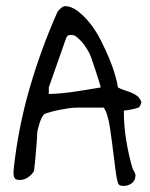

<svg xmlns="http://www.w3.org/2000/svg" viewBox="-20 -611 494 632"><path d="M368.2 -8.8Q364.3 -21.5 361.3 -42.5Q358.4 -63.5 355.5 -88.4Q352.5 -113.3 349.1 -139.2Q345.7 -165 342.3 -188.5Q338.9 -211.9 333.5 -230Q328.1 -248 321.3 -256.8H311.5Q304.7 -256.8 297.4 -256.8Q290 -256.8 283.2 -256.8H273.4Q252.9 -256.8 236.3 -256.8Q219.7 -256.8 204.1 -254.4Q188.5 -252 170.9 -248.5Q153.3 -245.1 129.9 -237.3Q124 -235.4 119.1 -226.6Q114.3 -217.8 110.8 -207.5Q107.4 -197.3 105 -187.5Q102.5 -177.7 102.5 -170.9Q102.5 -164.1 101.1 -146.5Q99.6 -128.9 98.1 -109.4Q96.7 -89.8 94.7 -71.8Q92.8 -53.7 91.8 -47.9Q85 -36.1 72.3 -27.3Q59.6 -18.6 44.9 -18.6Q32.2 -18.6 28.3 -24.4Q24.4 -30.3 24.4 -43Q24.4 -43.9 24.9 -49.8Q25.4 -55.7 25.4 -57.6Q40 -190.4 77.1 -319.3Q114.3 -448.2 168.9 -571.3Q168.9 -572.3 171.4 -575.2Q173.8 -578.1 177.2 -581.1Q180.7 -584 183.6 -586.4Q186.5 -588.9 187.5 -588.9Q189.5 -588.9 190.4 -589.8Q191.4 -589.8 191.4 -589.8L192.4 -590.8Q214.8 -590.8 235.8 -574.7Q256.8 -558.6 276.4 -534.2Q295.9 -509.8 311.5 -479Q327.1 -448.2 339.4 -418.9Q351.6 -389.6 358.9 -363.8Q366.2 -337.9 368.2 -323.2Q378.9 -317.4 390.1 -314Q401.4 -310.5 412.1 -306.2Q422.9 -301.8 431.2 -295.4Q439.5 -289.1 445.3 -275.4Q445.3 -274.4 444.8 -271.5Q444.3 -268.6 442.4 -265.6Q440.4 -262.7 439 -259.8Q437.5 -256.8 435.5 -256.8Q433.6 -255.9 426.3 -253.9Q418.9 -252 411.6 -250.5Q404.3 -249 397 -248Q389.6 -247.1 387.7 -247.1V-242.2Q387.7 -197.3 395.5 -148.9Q403.3 -100.6 416 -57.6Q416 -56.6 417.5 -53.7Q418.9 -50.8 420.9 -47.9Q422.9 -44.9 423.8 -41.5Q424.8 -38.1 425.8 -38.1V-33.2Q425.8 -16.6 413.6 -7.8Q401.4 1 387.7 1Q380.9 1 376 -0.5Q371.1 -2 368.2 -8.8ZM140.6 -301.8Q159.2 -301.8 184.1 -304.2Q209 -306.6 233.9 -310.5Q258.8 -314.5 280.3 -317.9Q301.8 -321.3 311.5 -323.2Q310.5 -329.1 305.2 -345.7Q299.8 -362.3 293.9 -380.9Q288.1 -399.4 282.2 -415.5Q276.4 -431.6 273.4 -437.5Q271.5 -441.4 265.1 -451.7Q258.8 -461.9 250.5 -471.7Q242.2 -481.4 232.9 -488.8Q223.6 -496.1 216.8 -496.1Q210.9 -496.1 206.1 -495.1Q201.2 -494.1 197.3 -484.4L140.6 -323.2Z"/></svg>

Font: Swanky and Moo Moo Cyrillic
Style: Regular
Weight: 400
Designer: Kimberly Geswein; Denis Ignatov
Foundry: Kimberly Geswein; Denis Ignatov
Version: Version 1.003 June 27, 2018